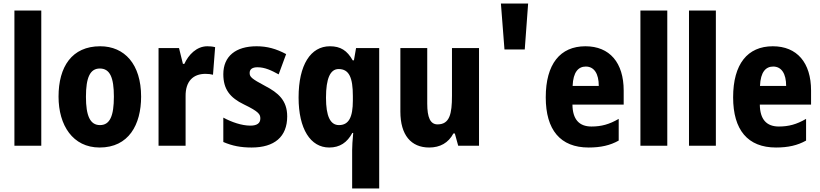

<svg xmlns="http://www.w3.org/2000/svg" viewBox="-20 -819 4611 1079"><path d="M212 0V-760H61V0Z M773 -276C773 -458 680 -559 543 -559C384 -559 309 -444 309 -276C309 -115 389 10 540 10C703 10 773 -118 773 -276ZM463 -275C463 -383 486 -434 541 -434C598 -434 620 -383 620 -276C620 -168 598 -116 542 -116C486 -116 463 -169 463 -275Z M1145 -559C1085 -559 1039 -511 1016 -460H1008L986 -549H871V0H1023V-278C1022 -363 1066 -404 1135 -404C1150 -404 1167 -402 1177 -399L1189 -554C1173 -558 1158 -559 1145 -559Z M1594 -165C1594 -255 1543 -298 1470 -336C1393 -377 1383 -387 1383 -409C1383 -430 1398 -441 1427 -441C1469 -441 1506 -423 1546 -401L1588 -515C1532 -545 1481 -559 1422 -559C1305 -559 1235 -503 1235 -402C1235 -318 1272 -270 1351 -232C1436 -191 1443 -176 1443 -153C1443 -127 1425 -113 1387 -113C1338 -113 1281 -133 1235 -158V-21C1286 1 1334 10 1394 10C1522 10 1594 -50 1594 -165Z M1959 25V240H2111V-549H1981L1969 -480H1962C1931 -535 1894 -559 1834 -559C1726 -559 1658 -455 1658 -271C1658 -94 1725 10 1830 10C1890 10 1931 -18 1960 -72H1965C1961 -29 1959 2 1959 25ZM1885 -116C1836 -116 1812 -166 1812 -270C1812 -378 1836 -431 1883 -431C1942 -431 1963 -383 1963 -279V-254C1963 -160 1940 -116 1885 -116Z M2672 -549H2520V-281C2520 -179 2507 -120 2439 -120C2398 -120 2381 -159 2381 -237V-549H2230V-192C2230 -60 2290 10 2392 10C2453 10 2500 -16 2528 -69H2536L2555 0H2672Z M2948 -799H2795L2815 -541H2929Z M3270 -559C3128 -559 3047 -459 3047 -272C3047 -89 3129 10 3288 10C3356 10 3409 -2 3457 -29V-151C3404 -120 3359 -108 3304 -108C3234 -108 3198 -149 3197 -231H3485V-310C3485 -467 3406 -559 3270 -559ZM3272 -445C3319 -445 3345 -405 3345 -336H3198C3201 -415 3231 -445 3272 -445Z M3730 0V-760H3579V0Z M4003 0V-760H3852V0Z M4323 -559C4181 -559 4100 -459 4100 -272C4100 -89 4182 10 4341 10C4409 10 4462 -2 4510 -29V-151C4457 -120 4412 -108 4357 -108C4287 -108 4251 -149 4250 -231H4538V-310C4538 -467 4459 -559 4323 -559ZM4325 -445C4372 -445 4398 -405 4398 -336H4251C4254 -415 4284 -445 4325 -445Z"/></svg>

Font: Noto Sans Sinhala UI Condensed ExtraBold
Style: Regular
Weight: 800
Width: 3
Designer: Jelle Bosma - Monotype Design Team
Foundry: Monotype Imaging Inc.
Version: Version 2.006